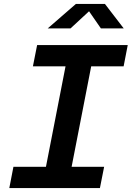

<svg xmlns="http://www.w3.org/2000/svg" viewBox="-20 -960 672 980"><path d="M27.5 0H490L511.5 -108.5H345.5L445.5 -621.5H611L632 -730H169.5L148 -621.5H314.5L214.5 -108.5H48.5ZM223.5 -815H340L434.5 -902.5L495 -815H611.5L515.5 -940H367.5Z"/></svg>

Font: Monaspace Neon SemiBold
Style: Italic
Weight: 600
Italic angle: -11°
Designer: Riley Cran & the Lettermatic Team
Foundry: Lettermatic
Version: Version 1.200 (Monaspace Neon)